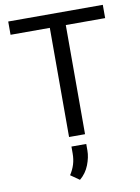

<svg xmlns="http://www.w3.org/2000/svg" viewBox="-102 -779 801 1098"><g transform="rotate(-10 298.5 -229.5)"><path d="M573.7 -710.9V-633.8H345.2V0H252.4V-633.8H24.4V-710.9ZM342.3 56.2V94.7Q342.3 133.3 325 177.7Q307.6 222.2 271.5 252L220.2 216.3Q238.3 188.5 247.3 159.2Q256.3 129.9 256.3 95.7V56.2Z"/></g></svg>

Font: Vazirmatn UI FD
Style: Regular
Weight: 400
Designer: Saber Rastikerdar
Foundry: Saber Rastikerdar
Version: Version 33.003